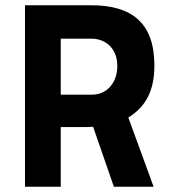

<svg xmlns="http://www.w3.org/2000/svg" viewBox="-20 -710 652 730"><path d="M334 -228 413 0H564L468 -263C530 -302 567 -359 567 -461C567 -624 480 -690 327 -690H75V0H211V-227H313ZM426 -459C426 -397 388 -350 329 -350H211V-563H327C383 -563 426 -525 426 -459Z"/></svg>

Font: TitilliumMaps29L
Style: 999 wt
Weight: 900
Designer: Campivisivi
Foundry: Accademia di Belle Arti di Urbino and students of MA course of Visual design